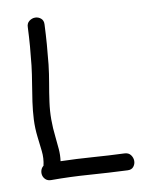

<svg xmlns="http://www.w3.org/2000/svg" viewBox="-85 -790 641 873"><g transform="rotate(-10 235.0 -353.5)"><path d="M83 7.8Q67.4 7.8 58.1 -0.5Q48.8 -8.8 45.9 -20Q43 -31.2 46.4 -43Q49.8 -54.7 59.6 -62.5Q67.4 -95.7 63.5 -129.4Q59.6 -163.1 55.7 -196.3Q50.8 -237.3 52.7 -276.9Q54.7 -316.4 60.5 -357.4Q66.4 -398.4 73.2 -439Q80.1 -479.5 85 -520.5Q89.8 -564.5 93.3 -607.4Q96.7 -650.4 98.6 -694.3Q98.6 -712.9 111.3 -722.7Q124 -732.4 138.7 -732.4Q153.3 -732.4 165 -722.7Q176.8 -712.9 175.8 -694.3Q173.8 -648.4 170.4 -603.5Q167 -558.6 162.1 -511.7Q157.2 -468.8 149.9 -427.7Q142.6 -386.7 136.7 -343.8Q130.9 -302.7 130.9 -263.2Q130.9 -223.6 135.7 -182.6Q138.7 -154.3 141.1 -126Q143.6 -97.7 139.6 -69.3Q212.9 -67.4 286.1 -62Q359.4 -56.6 432.6 -53.7Q451.2 -52.7 460.4 -40Q469.7 -27.3 469.7 -12.7Q469.7 2 460.4 13.7Q451.2 25.4 432.6 24.4Q343.8 20.5 257.3 14.2Q170.9 7.8 83 7.8Z"/></g></svg>

Font: Schoolbell
Style: Regular
Weight: 400
Designer: Font Diner, Inc
Foundry: Font Diner, Inc
Version: Version 1.000